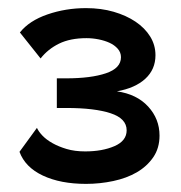

<svg xmlns="http://www.w3.org/2000/svg" viewBox="-20 -836 447 473"><path d="M192 -383Q129 -383 85.5 -403.5Q42 -424 28 -462L71 -521Q75 -512 84.5 -502Q94 -492 109 -483.5Q124 -475 144 -469Q164 -463 190 -463Q232 -463 262 -476Q292 -489 292 -515Q292 -544 252.5 -557Q213 -570 144 -570H120V-643H143Q204 -643 241 -655.5Q278 -668 278 -695Q278 -707 270 -716Q262 -725 250 -730.5Q238 -736 223 -739Q208 -742 193 -742Q153 -742 125.5 -728.5Q98 -715 80 -692L29 -756Q52 -785 97 -800.5Q142 -816 192 -816Q229 -816 260 -807Q291 -798 314 -782.5Q337 -767 350 -746Q363 -725 363 -700Q363 -665 338 -642Q313 -619 268 -611Q317 -604 345 -573.5Q373 -543 373 -502Q373 -471 357.5 -448.5Q342 -426 317 -411.5Q292 -397 259 -390Q226 -383 192 -383Z"/></svg>

Font: IngvarSans
Style: Bold
Weight: 700
Version: Version 3.000